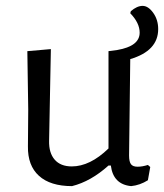

<svg xmlns="http://www.w3.org/2000/svg" viewBox="-20 -627 559 653"><path d="M501 -583.5C489.7 -599.2 477.7 -607 465 -607C452.3 -607 439 -601 425 -589L423 -582C444.3 -560 455 -538 455 -516C455 -485.3 429.7 -465.7 379 -457L349 -453V-122C307 -81.3 265.3 -61 224 -61C198.7 -61 179.3 -68.7 166 -84C152.7 -99.3 146.3 -120.7 147 -148L153 -460L73 -453L76 -255L75 -129C74.3 -85.7 86.8 -52.3 112.5 -29C138.2 -5.7 175.7 6 225 6C267.7 -4.7 309 -28 349 -64H357C362.3 -21.3 385.3 2 426 6C446 4 465 -2.7 483 -14L491 -59L483 -66C470.3 -62 458.7 -60 448 -60C437.3 -60 429.8 -62.8 425.5 -68.5C421.2 -74.2 419 -84 419 -98L423 -426C486.3 -444.7 518 -478.7 518 -528C518 -549.3 512.3 -567.8 501 -583.5Z"/></svg>

Font: Alegreya Sans
Style: Regular
Weight: 400
Designer: Juan Pablo del Peral
Foundry: Huerta Tipografica
Version: Version 1.000;PS 001.000;hotconv 1.0.70;makeotf.lib2.5.58329